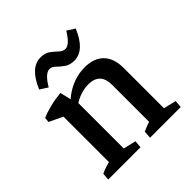

<svg xmlns="http://www.w3.org/2000/svg" viewBox="-148 -635 745 745"><g transform="rotate(-45 225.0 -262.0)"><path d="M299.8 -2.9V-249Q299.8 -315.9 235.4 -315.9Q184.6 -315.9 132.8 -274.9L123 -299.3Q152.8 -334.5 191.4 -353.5Q230 -372.6 272.5 -372.6Q323.2 -372.6 350.6 -344.5Q377.9 -316.4 377.9 -264.2V-2.9ZM79.1 -2.9V-329.1L157.2 -308.6V-2.9ZM29.3 0 31.7 -29.3Q45.9 -36.1 60.1 -40.5Q74.2 -44.9 88.4 -48.3L79.1 -12.2V-79.1H157.2V-12.2L149.4 -44.4L209 -30.3L206.5 0ZM258.8 0 261.2 -31.2Q271.5 -36.1 283.2 -40.5Q294.9 -44.9 309.1 -48.3L299.8 -12.2V-79.1H377.9V-12.2L370.1 -44.4L429.7 -30.3L427.2 0ZM79.1 -248.5V-311L90.8 -289.6L23.4 -321.8L25.4 -342.3Q46.9 -351.6 75.2 -358.6Q103.5 -365.7 135.7 -368.7L154.3 -291ZM118.7 -416 86.9 -436.5Q122.1 -521 178.7 -521Q203.1 -521 218.5 -509.5Q233.9 -498 245.4 -486.8Q256.8 -475.6 270.5 -475.6Q293.9 -475.6 322.8 -523.9L354.5 -503.4Q319.3 -418.9 262.7 -418.9Q238.3 -418.9 222.7 -430.2Q207 -441.4 195.6 -452.9Q184.1 -464.4 170.9 -464.4Q147.5 -464.4 118.7 -416Z"/></g></svg>

Font: Markazi Text
Style: Regular
Weight: 400
Designer: Borna Izadpanah (Arabic designer), Fiona Ross (Arabic design director) and Florian Runge (Latin designer)
Foundry: Borna Izadpanah and Florian Runge
Version: Version 1.000